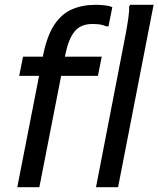

<svg xmlns="http://www.w3.org/2000/svg" viewBox="-20 -780 660 800"><path d="M60 -464 76 -544H404L388 -464ZM52 0 160 -552Q176 -630 205.5 -675.5Q235 -721 278.5 -740.5Q322 -760 380 -760Q395 -760 415 -758Q435 -756 448 -750L432 -670H424Q409 -676 397 -678Q385 -680 364 -680Q316 -680 290.5 -648.5Q265 -617 252 -552L144 0ZM380 0 494 -588Q498 -608 504 -640Q510 -672 514.5 -703Q519 -734 518 -752L522 -760H620L472 0Z"/></svg>

Font: Kufam
Style: Italic
Weight: 400
Italic angle: -11°
Designer: Artur Schmal
Foundry: Original Type
Version: Version 1.301; ttfautohint (v1.8.3)